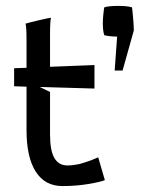

<svg xmlns="http://www.w3.org/2000/svg" viewBox="-20 -625 480 650"><path d="M376.5 -501Q345.2 -502 333 -505.9Q328.1 -520.5 328.1 -546.9Q328.1 -560.1 330.1 -578.6Q332 -597.2 333 -600.1Q347.7 -605 379.9 -605Q412.1 -605 426.8 -600.1Q427.7 -597.2 430.4 -566.4Q433.1 -535.6 433.1 -522L395 -386.2H368.2ZM69.8 -185.1V-331.5L27.8 -333V-394L69.8 -395.5V-490.2Q69.8 -534.7 66.4 -544.9Q73.7 -547.4 110.6 -556.2Q147.5 -564.9 152.8 -564.9Q149.4 -554.7 149.4 -509.8V-398.9L299.8 -404.8V-325.2Q269 -326.2 207.3 -327.9Q145.5 -329.6 114.7 -330.6L149.4 -313.5V-169.9Q149.4 -115.2 164.1 -90.1Q178.7 -64.9 208.5 -64.9Q214.8 -64.9 221.2 -65.4Q227.5 -65.9 234.1 -67.1Q240.7 -68.4 245.6 -69.1Q250.5 -69.8 257.8 -72.3Q265.1 -74.7 268.8 -75.7Q272.5 -76.7 280.5 -79.6Q288.6 -82.5 291 -83.5Q293.5 -84.5 302.2 -88.1Q311 -91.8 312.5 -92.3L335 -15.1Q319.3 -8.8 278.6 -2Q237.8 4.9 191.4 4.9Q132.3 4.9 101.1 -43.7Q69.8 -92.3 69.8 -185.1Z"/></svg>

Font: Nikodecs
Style: Medium
Weight: 500
Version: Version 0.29